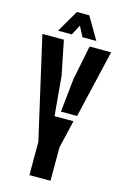

<svg xmlns="http://www.w3.org/2000/svg" viewBox="-143 -1036 716 1099"><g transform="rotate(15 215.0 -486.0)"><path d="M149 0V-196.4V-197.4L11.4 -800H138.8L179.7 -596.4L200.4 -363.2H312.5L273.9 -197.4V-196.4V0ZM229.1 -397.7 250.2 -596.4 291.1 -800H418.8L325 -397.5ZM93.1 -840.9 169.9 -972.1H243.3L320.1 -840.9H238.2L206.7 -901.1L175 -840.9Z"/></g></svg>

Font: Big Shoulders Stencil Thin
Style: Regular
Weight: 100
Designer: Patric King
Foundry: XO Type Co
Version: Version 2.001